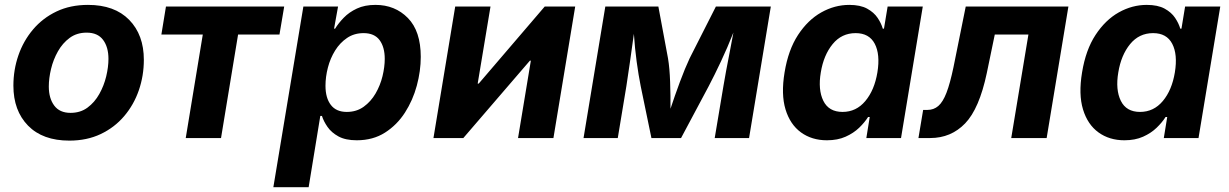

<svg xmlns="http://www.w3.org/2000/svg" viewBox="-20 -573 5103 797"><path d="M268.1 10.7Q157.2 10.7 96.4 -51.5Q35.6 -113.8 35.6 -217.3Q35.6 -283.2 56.4 -343.3Q77.1 -403.3 117.2 -450.7Q157.2 -498 214.6 -525.4Q272 -552.7 345.2 -552.7Q455.6 -552.7 516.4 -490.5Q577.1 -428.2 577.1 -324.7Q577.1 -258.8 556.4 -198.5Q535.6 -138.2 495.6 -91.1Q455.6 -43.9 398.2 -16.6Q340.8 10.7 268.1 10.7ZM272.9 -104.5Q314 -104.5 343.5 -126.5Q373 -148.4 392.3 -182.9Q411.6 -217.3 420.9 -256.1Q430.2 -294.9 430.2 -328.6Q430.2 -377.9 407.7 -407.7Q385.3 -437.5 339.8 -437.5Q298.8 -437.5 269.3 -415.8Q239.7 -394 220.5 -359.9Q201.2 -325.7 191.9 -286.9Q182.6 -248 182.6 -213.9Q182.6 -165 205.1 -134.8Q227.5 -104.5 272.9 -104.5Z M751 0 821.8 -429.7H649.9L668.9 -545.9H1159.7L1140.1 -429.7H968.3L897.5 0Z M1114.7 204.1 1239.3 -545.9H1383.3L1366.7 -454.1H1371.1Q1384.8 -476.6 1407 -499.5Q1429.2 -522.5 1461.7 -537.6Q1494.1 -552.7 1538.6 -552.7Q1619.6 -552.7 1673.1 -498.3Q1726.6 -443.8 1726.6 -336.9Q1726.6 -278.3 1710.2 -217.5Q1693.8 -156.7 1660.9 -105.5Q1627.9 -54.2 1578.1 -22.5Q1528.3 9.3 1460.9 9.3Q1414.1 9.3 1384.8 -6.8Q1355.5 -22.9 1339.4 -46.4Q1323.2 -69.8 1316.4 -91.8H1309.6L1261.2 204.1ZM1419.4 -108.4Q1460 -108.4 1489.7 -129.9Q1519.5 -151.4 1539.1 -185.1Q1558.6 -218.8 1567.9 -257.1Q1577.1 -295.4 1577.1 -328.6Q1577.1 -377.4 1555.7 -406.5Q1534.2 -435.5 1489.3 -435.5Q1450.2 -435.5 1420.7 -415.5Q1391.1 -395.5 1371.1 -363.3Q1351.1 -331.1 1341.1 -292.5Q1331.1 -253.9 1331.1 -216.8Q1331.1 -166.5 1353.3 -137.5Q1375.5 -108.4 1419.4 -108.4Z M2277.3 0H2130.4L2183.6 -321.3H2179.7L1903.3 0H1779.3L1869.6 -545.9H2016.1L1962.9 -226.1H1967.3L2241.2 -545.9H2367.7Z M2402.3 0 2492.7 -545.9H2712.9L2752.9 -331.1Q2759.8 -290 2761.7 -232.2Q2763.7 -174.3 2763.2 -121.6Q2780.8 -174.8 2802.2 -232.7Q2823.7 -290.5 2842.8 -331.1L2951.7 -545.9H3179.7L3089.4 0H2946.8L2982.9 -215.3Q2986.8 -240.7 2993.9 -277.6Q3001 -314.5 3009 -356.4Q3017.1 -398.4 3024.4 -438Q3000 -376 2972.9 -318.4Q2945.8 -260.7 2921.9 -215.3L2807.1 0H2684.1L2639.6 -215.3Q2630.4 -261.2 2622.8 -317.1Q2615.2 -373 2611.3 -432.6Q2603 -374 2594.7 -314Q2586.4 -253.9 2580.1 -215.3L2544.4 0Z M3412.6 9.3Q3350.1 9.3 3304.9 -23.4Q3259.8 -56.2 3240.7 -118.9Q3221.7 -181.6 3236.8 -272.5Q3252 -365.7 3292.7 -428Q3333.5 -490.2 3389.2 -521.5Q3444.8 -552.7 3505.4 -552.7Q3551.3 -552.7 3579.6 -537.1Q3607.9 -521.5 3623 -498.8Q3638.2 -476.1 3644.5 -454.1H3649.4L3664.6 -545.9H3810.5L3720.2 0H3576.2L3590.3 -87.4H3583.5Q3569.3 -64.9 3546.4 -42.7Q3523.4 -20.5 3490.2 -5.6Q3457 9.3 3412.6 9.3ZM3477.5 -108.4Q3534.2 -108.4 3572 -153.6Q3609.9 -198.7 3622.1 -272.5Q3634.3 -347.2 3611.1 -391.4Q3587.9 -435.5 3531.7 -435.5Q3473.6 -435.5 3436.3 -389.9Q3398.9 -344.2 3387.2 -272.5Q3375 -200.7 3397.7 -154.5Q3420.4 -108.4 3477.5 -108.4Z M3792.5 0 3812 -116.7H3829.6Q3856 -116.7 3875 -133.1Q3894 -149.4 3908.9 -188Q3923.8 -226.6 3938 -294.4L3988.8 -545.9H4415L4324.7 0H4177.7L4249 -429.7H4109.4L4076.2 -269.5Q4044.9 -121.6 3986.3 -60.8Q3927.7 0 3841.3 0Z M4647.5 9.3Q4585 9.3 4539.8 -23.4Q4494.6 -56.2 4475.6 -118.9Q4456.5 -181.6 4471.7 -272.5Q4486.8 -365.7 4527.6 -428Q4568.4 -490.2 4624 -521.5Q4679.7 -552.7 4740.2 -552.7Q4786.1 -552.7 4814.5 -537.1Q4842.8 -521.5 4857.9 -498.8Q4873 -476.1 4879.4 -454.1H4884.3L4899.4 -545.9H5045.4L4955.1 0H4811L4825.2 -87.4H4818.4Q4804.2 -64.9 4781.2 -42.7Q4758.3 -20.5 4725.1 -5.6Q4691.9 9.3 4647.5 9.3ZM4712.4 -108.4Q4769 -108.4 4806.9 -153.6Q4844.7 -198.7 4856.9 -272.5Q4869.1 -347.2 4845.9 -391.4Q4822.8 -435.5 4766.6 -435.5Q4708.5 -435.5 4671.1 -389.9Q4633.8 -344.2 4622.1 -272.5Q4609.9 -200.7 4632.6 -154.5Q4655.3 -108.4 4712.4 -108.4Z"/></svg>

Font: Inter
Style: Bold Italic
Weight: 700
Italic angle: -9.39999°
Designer: Rasmus Andersson
Foundry: rsms
Version: Version 4.001;git-9221beed3